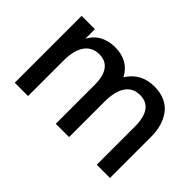

<svg xmlns="http://www.w3.org/2000/svg" viewBox="-84 -751 1001 1001"><g transform="rotate(45 416.5 -251.0)"><path d="M68.5 0V-493H166.5V-423Q189.5 -464.5 226.5 -483Q263.5 -501.5 306.5 -501.5Q406.5 -501.5 449 -421Q499.5 -501.5 598 -501.5Q643 -501.5 677 -485.5Q711 -469.5 731 -441.5Q751 -413.5 760.8 -378.8Q770.5 -344 770.5 -303.5V0H673V-280Q673 -417 576 -417Q524 -417 496.5 -377.2Q469 -337.5 469 -260V0H371V-286Q371 -351.5 346.8 -384.2Q322.5 -417 276 -417Q223 -417 194.8 -377Q166.5 -337 166.5 -260V0Z"/></g></svg>

Font: HK Grotesk Medium
Style: Regular
Weight: 500
Designer: Alfredo Marco Pradil
Foundry: Hanken Design Co.
Version: Version 3.001;FEAKit 1.0